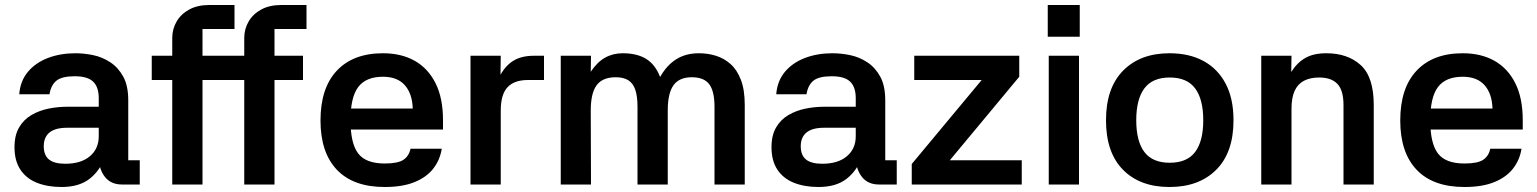

<svg xmlns="http://www.w3.org/2000/svg" viewBox="-20 -738 6149 768"><path d="M539 0H468Q424 0 400 -30Q376 -60 374 -110L398 -108Q380 -55 338 -22.5Q296 10 226 10Q170 10 127.5 -7Q85 -24 61.5 -59.5Q38 -95 38 -149Q38 -197 56.5 -228.5Q75 -260 106 -278Q137 -296 174 -303.5Q211 -311 248 -311H375V-345Q375 -390 352.5 -411.5Q330 -433 279 -433Q228 -433 206 -415.5Q184 -398 178 -361H57Q61 -414 91.5 -450.5Q122 -487 171.5 -506Q221 -525 282 -525Q316 -525 352.5 -517.5Q389 -510 421 -489Q453 -468 473 -431.5Q493 -395 493 -337V-97H539ZM155 -153Q155 -117 176 -100Q197 -83 241 -83Q304 -83 339.5 -113Q375 -143 375 -193V-227H249Q201 -227 178 -208Q155 -189 155 -153Z M790 0H669V-586Q669 -622 686.5 -652Q704 -682 737 -700Q770 -718 817 -718H918V-622H790ZM587 -418V-515H904V-418ZM1078 0H957V-586Q957 -622 974.5 -652Q992 -682 1025 -700Q1058 -718 1105 -718H1206V-622H1078ZM875 -418V-515H1192V-418Z M1330 -304H1631Q1629 -364 1599 -397.5Q1569 -431 1512 -431Q1444 -431 1413 -390Q1382 -349 1382 -257Q1382 -165 1412.5 -124.5Q1443 -84 1519 -84Q1572 -84 1594 -99Q1616 -114 1622 -143H1747Q1740 -98 1713 -63.5Q1686 -29 1638 -9.5Q1590 10 1519 10Q1393 10 1327.5 -59Q1262 -128 1262 -256Q1262 -386 1327.5 -455.5Q1393 -525 1512 -525Q1585 -525 1638.5 -495Q1692 -465 1722 -405.5Q1752 -346 1752 -257V-220H1329Z M1983 0H1862V-515H1983L1982 -439Q2004 -478 2036 -496.5Q2068 -515 2116 -515H2156V-418H2092Q2037 -418 2010 -389Q1983 -360 1983 -296Z M2223 -515H2344L2343 -451Q2369 -490 2400.5 -507.5Q2432 -525 2471 -525Q2528 -525 2564.5 -502.5Q2601 -480 2620 -431H2621Q2647 -477 2685 -501Q2723 -525 2776 -525Q2811 -525 2843.5 -515Q2876 -505 2902 -482Q2928 -459 2943.5 -419Q2959 -379 2959 -318V0H2838V-311Q2838 -373 2817 -401Q2796 -429 2747 -429Q2697 -429 2674 -397Q2651 -365 2651 -296V0H2530V-311Q2530 -352 2521.5 -378Q2513 -404 2494 -416.5Q2475 -429 2443 -429Q2390 -429 2366.5 -397Q2343 -365 2343 -296L2344 0H2223Z M3567 0H3496Q3452 0 3428 -30Q3404 -60 3402 -110L3426 -108Q3408 -55 3366 -22.5Q3324 10 3254 10Q3198 10 3155.5 -7Q3113 -24 3089.5 -59.5Q3066 -95 3066 -149Q3066 -197 3084.5 -228.5Q3103 -260 3134 -278Q3165 -296 3202 -303.5Q3239 -311 3276 -311H3403V-345Q3403 -390 3380.5 -411.5Q3358 -433 3307 -433Q3256 -433 3234 -415.5Q3212 -398 3206 -361H3085Q3089 -414 3119.5 -450.5Q3150 -487 3199.5 -506Q3249 -525 3310 -525Q3344 -525 3380.5 -517.5Q3417 -510 3449 -489Q3481 -468 3501 -431.5Q3521 -395 3521 -337V-97H3567ZM3183 -153Q3183 -117 3204 -100Q3225 -83 3269 -83Q3332 -83 3367.5 -113Q3403 -143 3403 -193V-227H3277Q3229 -227 3206 -208Q3183 -189 3183 -153Z M3627 -82 3970 -494 3974 -418H3637V-515H4057V-431L3717 -22L3716 -97H4067V0H3627Z M4296 -515V0H4175V-515ZM4171 -718H4299V-591H4171Z M4658 10Q4540 10 4472 -59Q4404 -128 4404 -257Q4404 -386 4472.5 -455.5Q4541 -525 4658 -525Q4737 -525 4794 -494Q4851 -463 4882.5 -403.5Q4914 -344 4914 -257Q4914 -128 4845 -59Q4776 10 4658 10ZM4659 -87Q4728 -87 4760.5 -130Q4793 -173 4793 -257Q4793 -341 4760.5 -384.5Q4728 -428 4659 -428Q4590 -428 4557.5 -384.5Q4525 -341 4525 -257Q4525 -173 4557.5 -130Q4590 -87 4659 -87Z M5146 0H5025V-515H5146L5145 -450Q5168 -487 5201 -506Q5234 -525 5285 -525Q5371 -525 5423 -477.5Q5475 -430 5475 -318V0H5354V-317Q5354 -377 5329.5 -402.5Q5305 -428 5257 -428Q5221 -428 5196 -415Q5171 -402 5158.5 -374.5Q5146 -347 5146 -303Z M5649 -304H5950Q5948 -364 5918 -397.5Q5888 -431 5831 -431Q5763 -431 5732 -390Q5701 -349 5701 -257Q5701 -165 5731.5 -124.5Q5762 -84 5838 -84Q5891 -84 5913 -99Q5935 -114 5941 -143H6066Q6059 -98 6032 -63.5Q6005 -29 5957 -9.5Q5909 10 5838 10Q5712 10 5646.5 -59Q5581 -128 5581 -256Q5581 -386 5646.5 -455.5Q5712 -525 5831 -525Q5904 -525 5957.5 -495Q6011 -465 6041 -405.5Q6071 -346 6071 -257V-220H5648Z"/></svg>

Font: Asta Sans
Style: Bold
Weight: 700
Designer: 42dot
Version: Version 1.000